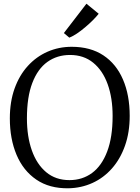

<svg xmlns="http://www.w3.org/2000/svg" viewBox="-20 -1003 752 1034"><path d="M349 11Q246 12.5 175.5 -35.8Q105 -84 69 -169.5Q33 -255 33 -365.5Q33 -455 58.5 -526.2Q84 -597.5 129.8 -647.8Q175.5 -698 236 -724.5Q296.5 -751 366 -751Q467 -751 536.5 -705Q606 -659 642.2 -575Q678.5 -491 678.5 -378.5Q678.5 -290 653.2 -218.5Q628 -147 583 -96Q538 -45 478.2 -17.8Q418.5 9.5 349 11ZM354 -33Q423.5 -33 475.8 -71.5Q528 -110 557.2 -187Q586.5 -264 586.5 -378.5Q586.5 -475 560 -549Q533.5 -623 482.2 -665Q431 -707 357 -707Q287.5 -707 235.2 -669.5Q183 -632 154 -556.2Q125 -480.5 125 -365.5Q125 -268 151.5 -193Q178 -118 229 -75.5Q280 -33 354 -33ZM353 -800.5 324 -825 445.5 -983 511.5 -929Q499 -913 479.8 -893.8Q460.5 -874.5 438.2 -855.8Q416 -837 394 -822.2Q372 -807.5 354 -800.5Z"/></svg>

Font: Merriweather 36pt Light
Style: Regular
Weight: 300
Designer: Eben Sorkin
Foundry: Eben Sorkin
Version: Version 2.100